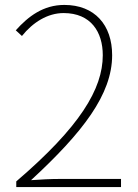

<svg xmlns="http://www.w3.org/2000/svg" viewBox="-20 -759 561 779"><path d="M46 0H471V-33H225C186 -33 146 -31 106 -28C316 -222 435 -376 435 -535C435 -658 364 -739 241 -739C156 -739 95 -693 44 -636L69 -613C113 -668 173 -706 238 -706C349 -706 397 -629 397 -535C397 -398 304 -244 46 -23Z"/></svg>

Font: Noto Sans CJK SC Thin
Style: Regular
Weight: 100
Designer: Ryoko NISHIZUKA 西塚涼子 (kana, bopomofo & ideographs); Paul D. Hunt (Latin, Greek & Cyrillic); Sandoll Communications 산돌커뮤니
Foundry: Adobe
Version: Version 2.004;hotconv 1.0.118;makeotfexe 2.5.65603